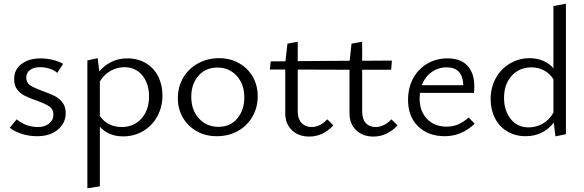

<svg xmlns="http://www.w3.org/2000/svg" viewBox="-20 -737 3181 1046"><path d="M33 -41 71 -87Q92 -68 122.5 -56.5Q153 -45 186 -45Q224 -45 247.5 -64Q271 -83 271 -112Q271 -142 248 -157.5Q225 -173 177 -190Q139 -203 114.5 -215.5Q90 -228 73.5 -249.5Q57 -271 57 -305Q57 -359 98 -389Q139 -419 201 -419Q234 -419 267 -411Q300 -403 324 -389L292 -340Q275 -355 250 -363Q225 -371 198 -371Q163 -371 143 -355.5Q123 -340 123 -314Q123 -286 145.5 -271.5Q168 -257 215 -240Q255 -226 279 -213.5Q303 -201 320.5 -178.5Q338 -156 338 -121Q338 -67 295.5 -31Q253 5 182 5Q137 5 97.5 -8Q58 -21 33 -41Z M865 -217Q865 -154 837 -103Q809 -52 760 -23Q711 6 651 6Q571 6 524 -47V278L456 289V-408L512 -420L521 -348Q582 -419 674 -419Q731 -419 774.5 -393Q818 -367 841.5 -321Q865 -275 865 -217ZM792 -212Q792 -281 755.5 -326Q719 -371 657 -371Q620 -371 585 -352.5Q550 -334 524 -294V-105Q545 -75 575.5 -60Q606 -45 643 -45Q709 -45 750.5 -91Q792 -137 792 -212Z M949 -202Q949 -264 978 -313.5Q1007 -363 1058.5 -391.5Q1110 -420 1174 -420Q1234 -420 1282 -393Q1330 -366 1357 -319Q1384 -272 1384 -213Q1384 -151 1355 -101Q1326 -51 1275.5 -23Q1225 5 1161 5Q1100 5 1052 -22Q1004 -49 976.5 -96Q949 -143 949 -202ZM1311 -206Q1311 -279 1269.5 -324Q1228 -369 1165 -369Q1100 -369 1061 -324Q1022 -279 1022 -210Q1022 -137 1064 -91.5Q1106 -46 1170 -46Q1235 -46 1273 -92Q1311 -138 1311 -206Z M2146 -54Q2089 7 2014 7Q1956 7 1920 -28Q1884 -63 1884 -120V-357L1602 -358V-131Q1602 -90 1622.5 -67.5Q1643 -45 1677 -45Q1724 -45 1763 -87L1796 -54Q1739 7 1665 7Q1606 7 1570 -28Q1534 -63 1534 -120V-358H1450L1455 -403H1535L1546 -499L1602 -510V-404L1885 -406L1895 -499L1953 -510V-406L2115 -407L2111 -357H1953V-131Q1953 -89 1972.5 -67Q1992 -45 2027 -45Q2049 -45 2071 -55.5Q2093 -66 2112 -87Z M2566 -63Q2495 5 2403 5Q2313 5 2258 -48.5Q2203 -102 2203 -193Q2203 -259 2231 -310.5Q2259 -362 2308 -390.5Q2357 -419 2418 -419Q2490 -419 2527 -378.5Q2564 -338 2564 -267Q2564 -243 2562 -231H2268Q2266 -211 2266 -201Q2266 -131 2306.5 -89Q2347 -47 2414 -47Q2479 -47 2533 -97ZM2278 -273H2504Q2501 -370 2414 -370Q2367 -370 2331 -344Q2295 -318 2278 -273Z M3063 -717V-6L3006 6L2997 -69Q2938 5 2844 5Q2787 5 2743.5 -21Q2700 -47 2676.5 -93Q2653 -139 2653 -197Q2653 -260 2681 -311Q2709 -362 2758 -391Q2807 -420 2866 -420Q2905 -420 2938.5 -406Q2972 -392 2995 -365V-704ZM2995 -123V-306Q2974 -337 2943.5 -353.5Q2913 -370 2875 -370Q2809 -370 2767.5 -324Q2726 -278 2726 -204Q2726 -134 2762.5 -88.5Q2799 -43 2860 -43Q2899 -43 2934.5 -62Q2970 -81 2995 -123Z"/></svg>

Font: Ysabeau
Style: Regular
Weight: 400
Designer: Christian Thalmann (Catharsis Fonts)
Version: Version 0.003